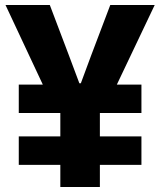

<svg xmlns="http://www.w3.org/2000/svg" viewBox="-20 -747 640 767"><path d="M204 -296 2 -727H179L255 -526.5L297 -414.5H303L344.5 -526.5L420.5 -727H598L393 -296ZM221 0V-349.5H379V0ZM55 -295.5V-409H545V-295.5ZM55 -88.5V-202H545V-88.5Z"/></svg>

Font: Spline Sans Mono
Style: Regular
Weight: 400
Monospace: yes
Designer: Eben Sorkin, Mirko Velimirovic
Foundry: Sorkin Type
Version: Version 1.004